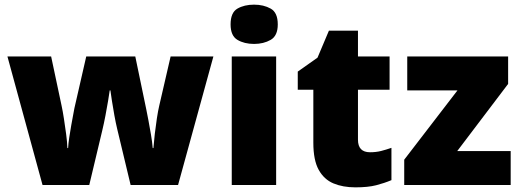

<svg xmlns="http://www.w3.org/2000/svg" viewBox="-20 -796 2242 826"><path d="M484 -242Q478 -267 472 -300Q466 -333 461.5 -362.5Q457 -392 455 -407H452Q450 -392 445 -362Q440 -332 433.5 -298Q427 -264 420 -235L364 0H163L12 -553H200L245 -341Q250 -318 255 -285.5Q260 -253 264.5 -219.5Q269 -186 270 -159H273Q274 -179 278 -205Q282 -231 286.5 -257Q291 -283 295 -303Q299 -323 300 -330L351 -553H562L609 -327Q613 -308 618.5 -278.5Q624 -249 629.5 -217Q635 -185 637 -159H640Q642 -186 646 -220.5Q650 -255 655 -287.5Q660 -320 665 -341L714 -553H898L746 0H542Z M1073 -776Q1114 -776 1144.5 -759Q1175 -742 1175 -691Q1175 -642 1144.5 -624.5Q1114 -607 1073 -607Q1031 -607 1001.5 -624.5Q972 -642 972 -691Q972 -742 1001.5 -759Q1031 -776 1073 -776ZM1168 -553V0H977V-553Z M1572 -141Q1598 -141 1619.5 -146.5Q1641 -152 1664 -160V-21Q1633 -8 1598 1Q1563 10 1509 10Q1455 10 1414.5 -7Q1374 -24 1351 -65.5Q1328 -107 1328 -182V-410H1261V-488L1346 -548L1395 -664H1520V-553H1656V-410H1520V-195Q1520 -141 1572 -141Z M2177 0H1719V-109L1948 -407H1732V-553H2166V-435L1947 -146H2177Z"/></svg>

Font: Noto Kufi Arabic Black
Style: Regular
Weight: 900
Designer: Monotype Design Team, David Williams, Khaled Hosny
Foundry: Google LLC
Version: Version 2.109; ttfautohint (v1.8.4.7-5d5b)